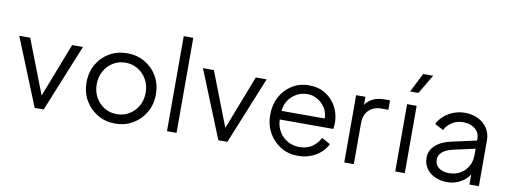

<svg xmlns="http://www.w3.org/2000/svg" viewBox="-64 -1143 3979 1506"><g transform="rotate(10 1926.0 -389.5)"><path d="M250 0 33 -536H120L287 -105L454 -536H540L322 0Z M892 12Q815 12 752.5 -24.5Q690 -61 653 -124Q616 -187 616 -269Q616 -350 652.5 -413Q689 -476 751.5 -512Q814 -548 892 -548Q970 -548 1032.5 -512Q1095 -476 1131.5 -413Q1168 -350 1168 -269Q1168 -187 1131 -124Q1094 -61 1031.5 -24.5Q969 12 892 12ZM892 -63Q946 -63 990.5 -90Q1035 -117 1061 -163Q1087 -209 1087 -268Q1087 -326 1061 -372.5Q1035 -419 990.5 -446Q946 -473 892 -473Q837 -473 793 -446Q749 -419 723 -372.5Q697 -326 697 -268Q697 -209 723 -163Q749 -117 793 -90Q837 -63 892 -63Z M1304 0V-757H1380V0Z M1713 0 1496 -536H1583L1750 -105L1917 -536H2003L1785 0Z M2347 12Q2271 12 2210.5 -24.5Q2150 -61 2114.5 -124.5Q2079 -188 2079 -269Q2079 -349 2113 -412Q2147 -475 2206 -511.5Q2265 -548 2340 -548Q2417 -548 2473.5 -512Q2530 -476 2560 -417.5Q2590 -359 2590 -292Q2590 -283 2589 -270Q2588 -257 2586 -244H2159Q2161 -189 2186.5 -147Q2212 -105 2254.5 -81.5Q2297 -58 2347 -58Q2408 -58 2449 -87Q2490 -116 2512 -159L2580 -122Q2563 -85 2529.5 -54.5Q2496 -24 2449.5 -6Q2403 12 2347 12ZM2340 -478Q2295 -478 2256.5 -458Q2218 -438 2192 -401Q2166 -364 2161 -313H2505Q2505 -360 2481 -397.5Q2457 -435 2419.5 -456.5Q2382 -478 2340 -478Z M2716 0V-536H2790V-472Q2837 -542 2943 -542H2985V-467H2930Q2868 -467 2830 -430Q2792 -393 2792 -325V0Z M3122 0V-536H3198V0ZM3128 -638 3205 -791H3285L3194 -638Z M3538 12Q3481 12 3437.5 -8.5Q3394 -29 3369.5 -65.5Q3345 -102 3345 -149Q3345 -208 3391.5 -249.5Q3438 -291 3521 -308L3712 -350V-365Q3712 -414 3675 -443.5Q3638 -473 3581 -473Q3530 -473 3492 -448.5Q3454 -424 3435 -385L3366 -421Q3382 -456 3414.5 -485Q3447 -514 3490 -531Q3533 -548 3581 -548Q3642 -548 3688.5 -524.5Q3735 -501 3761.5 -460Q3788 -419 3788 -365V0H3713V-81Q3688 -39 3639.5 -13.5Q3591 12 3538 12ZM3426 -149Q3426 -108 3457 -84Q3488 -60 3539 -60Q3589 -60 3628.5 -83Q3668 -106 3690 -145.5Q3712 -185 3712 -235V-285L3540 -247Q3482 -234 3454 -208.5Q3426 -183 3426 -149Z"/></g></svg>

Font: Plus Jakarta Text Light
Style: Regular
Weight: 300
Designer: Gumpita Rahayu
Foundry: Tokotype Studio
Version: Version 1.000